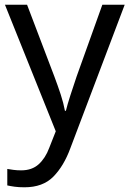

<svg xmlns="http://www.w3.org/2000/svg" viewBox="-20 -556 550 816"><path d="M1 -536H95L211 -231Q226 -191 238 -154.5Q250 -118 256 -85H260Q266 -110 279 -150.5Q292 -191 306 -232L415 -536H510L279 74Q251 150 206.5 195Q162 240 84 240Q60 240 42 237.5Q24 235 11 232V162Q22 164 37.5 166Q53 168 70 168Q116 168 144.5 142Q173 116 189 73L217 2Z"/></svg>

Font: Noto Sans Balinese
Style: Regular
Weight: 400
Designer: Aditya Bayu, David Williams
Foundry: David Williams
Version: Version 2.003